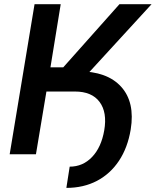

<svg xmlns="http://www.w3.org/2000/svg" viewBox="-20 -748 755 931"><path d="M242.7 -304.2 258.8 -402.3H359.4Q499.5 -402.3 567.4 -327.4Q635.3 -252.4 613.8 -120.1Q599.1 -31.7 556.9 31.7Q514.6 95.2 449.7 129.2Q384.8 163.1 301.8 163.1L317.9 60.1Q381.8 60.1 426.5 13.2Q471.2 -33.7 485.4 -115.7Q500.5 -203.1 462.9 -253.7Q425.3 -304.2 343.3 -304.2ZM26.9 0 147.5 -727.5H274.4L224.6 -421.4H286.6L559.1 -727.5H714.8L326.7 -304.2H205.1L154.3 0Z"/></svg>

Font: Inter 16pt SemiBold
Style: Italic
Weight: 600
Italic angle: -9.3988°
Version: Version 4.001;git-66647c0bb